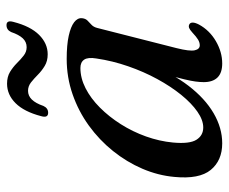

<svg xmlns="http://www.w3.org/2000/svg" viewBox="-76 -618 704 591"><g transform="rotate(-90 275.5 -322.0)"><path d="M423.4 -130.2Q413.2 -89.5 416.7 -74.1Q420.2 -58.6 432 -58.6Q440.8 -58.6 449.6 -63.9Q458.4 -69.2 471.7 -81.7Q480.1 -89.3 485.6 -91.4Q491.1 -93.4 496.2 -90.9Q502.1 -88 502 -80.2Q501.8 -72.4 495.9 -61Q478.1 -28.4 444.8 -9Q411.4 10.5 376.2 10.5Q347.2 10.5 333 -4Q318.7 -18.5 318.7 -46.4Q318.7 -58 320.6 -72Q322.5 -85.9 327.4 -106.5Q332.3 -127.1 341.4 -158Q350.5 -188.9 364.6 -234.1L374.1 -216.9Q346.6 -144.4 307.6 -93.5Q268.6 -42.6 223.1 -16Q177.6 10.5 130.4 10.5Q77.5 10.5 48.5 -24.8Q19.5 -60.1 26.9 -136.7Q31.4 -186.9 52.1 -235.2Q72.8 -283.4 106.7 -325.7Q140.6 -367.9 184.9 -400Q229.2 -432 281.3 -450.1Q333.5 -468.2 390.2 -468.2Q432.9 -468.2 461.1 -462Q489.2 -455.8 503 -445.3Q516.7 -434.7 515.5 -421.3Q514.5 -410.5 508.3 -404.3Q502 -398.1 495.3 -391.9Q488.5 -385.7 485.6 -374.7ZM132.8 -141.3Q128 -89.8 141.3 -68.9Q154.5 -47.9 179.1 -47.9Q201.9 -47.9 227.8 -65.9Q253.6 -83.8 279.6 -115.8Q305.5 -147.8 328.2 -189.5Q350.9 -231.1 367.5 -279.1Q384.2 -327.1 391.5 -377Q395.8 -402.8 387.9 -414.4Q380 -426 362.3 -426Q331 -426 299.8 -410.1Q268.6 -394.2 240.4 -366Q212.2 -337.9 189.2 -301.6Q166.2 -265.3 151.5 -224.2Q136.8 -183.1 132.8 -141.3ZM404.4 -526.7Q383.5 -526.7 368.5 -535.9Q353.4 -545 341.4 -557Q329.4 -568.9 317.8 -578.1Q306.1 -587.2 292 -587.2Q276.5 -587.2 265.1 -575.5Q253.6 -563.7 245.4 -539.9Q238.7 -525.3 224.4 -525.3Q207.6 -525.3 214 -547.1Q227.7 -599.3 253.9 -625.6Q280 -651.8 313.9 -651.8Q335 -651.8 350.1 -642.7Q365.1 -633.5 376.9 -621.7Q388.6 -609.8 400.3 -600.7Q411.9 -591.5 426.3 -591.5Q442.5 -591.5 453.7 -603.5Q464.8 -615.5 472.8 -639.1Q479.4 -653.5 494.1 -653.5Q510.2 -653.5 504 -631.9Q490.6 -579.7 464.2 -553.2Q437.8 -526.7 404.4 -526.7Z"/></g></svg>

Font: Fraunces
Style: Italic
Weight: 900
Italic angle: -16°
Version: Version 1.000;[0bf87f6ff]